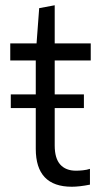

<svg xmlns="http://www.w3.org/2000/svg" viewBox="-20 -705 379 730"><path d="M21 -346H116V-475H19V-540H119L129 -674L188 -685V-540H325V-475H188V-346H299V-294H188V-152Q188 -103 209 -79.5Q230 -56 269 -56Q280 -56 295 -57.5Q310 -59 322 -63V-3Q282 5 253 5Q116 5 116 -139V-294H21Z"/></svg>

Font: Encode Sans Compressed
Style: Regular
Weight: 400
Designer: Pablo Impallari, Andres Torresi
Foundry: Pablo Impallari, Andres Torresi
Version: Version 1.000; ttfautohint (v1.00) -l 8 -r 50 -G 200 -x 14 -